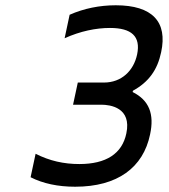

<svg xmlns="http://www.w3.org/2000/svg" viewBox="-20 -699 640 728"><path d="M364 -302C398 -302 480 -291 459 -193C443 -116 382 -77 281 -77C222 -77 168 -89 115 -116L96 -27C143 -3 200 9 265 9C426 9 523 -64 549 -189C566 -267 545 -319 483 -350L484 -355C544 -388 577 -434 591 -501C616 -616 558 -679 419 -679C358 -679 298 -667 244 -643L225 -554C285 -581 344 -593 397 -593C479 -593 514 -561 500 -493C487 -431 441 -386 374 -386H275L257 -302Z"/></svg>

Font: LT Wave Mono
Style: Italic
Weight: 400
Designer: Daniel Lyons
Version: Version 2.5 (Glyphs App)